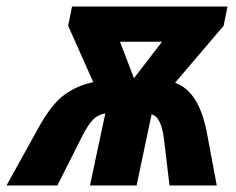

<svg xmlns="http://www.w3.org/2000/svg" viewBox="-85 -569 725 589"><path d="M326 -329 283 -441H412ZM-65 0H91L167 -151Q186 -188 201.5 -203Q217 -218 238 -221L191 0H334L380 -218Q409 -212 418 -143L435 0H580L550 -160Q526 -289 452 -315L601 -490L613 -549H136L124 -490L201 -317Q153 -307 113.5 -279Q74 -251 33 -177Z"/></svg>

Font: Noto Sans Display Extra
Style: Italic
Weight: 800
Italic angle: -12°
Designer: Monotype Design Team
Foundry: Monotype Imaging Inc.
Version: Version 1.900